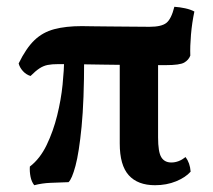

<svg xmlns="http://www.w3.org/2000/svg" viewBox="-20 -537 627 566"><path d="M70 -313Q57 -317 47.5 -327.5Q38 -338 35 -350Q57 -395 81.5 -418.5Q106 -442 140 -451Q174 -460 221 -460Q233 -460 254 -459.5Q275 -459 302 -459Q329 -459 359.5 -458.5Q390 -458 421 -458Q456 -458 470.5 -469.5Q485 -481 494 -517Q510 -516 526 -512.5Q542 -509 553 -503Q546 -470 543 -435Q540 -400 541 -373Q536 -360 523 -352.5Q510 -345 469 -345Q365 -345 283.5 -346.5Q202 -348 152 -348Q133 -348 120.5 -345.5Q108 -343 96.5 -335.5Q85 -328 70 -313ZM81 9Q73 -1 70 -16Q67 -31 68 -46Q98 -69 117.5 -109.5Q137 -150 148.5 -196.5Q160 -243 164.5 -287.5Q169 -332 169 -364L228 -363Q228 -240 220.5 -163.5Q213 -87 202.5 -48Q192 -9 182 0Q153 1 128.5 2Q104 3 81 9ZM437 9Q386 9 359.5 -20.5Q333 -50 333 -114V-369H446V-132Q446 -89 455.5 -73.5Q465 -58 485 -58Q507 -58 527 -74Q540 -57 542 -31Q527 -14 499 -2.5Q471 9 437 9Z"/></svg>

Font: Vollkorn SemiBold
Style: Regular
Weight: 600
Designer: Friedrich Althausen
Foundry: Friedrich Althausen
Version: Version 5.000